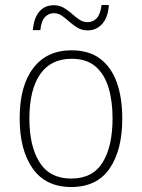

<svg xmlns="http://www.w3.org/2000/svg" viewBox="-20 -741 570 771"><path d="M266 10Q164 10 111.5 -64Q59 -138 59 -266Q59 -396 113.5 -467.5Q168 -539 267 -539Q338 -539 383 -504.5Q428 -470 449.5 -408.5Q471 -347 471 -265Q471 -138 420 -64Q369 10 266 10ZM266 -24Q352 -24 392 -88.5Q432 -153 432 -266Q432 -336 415.5 -390Q399 -444 363 -474.5Q327 -505 268 -505Q184 -505 141 -442.5Q98 -380 98 -265Q98 -154 139 -89Q180 -24 266 -24ZM112 -620Q116 -669 138 -694.5Q160 -720 196 -720Q218 -720 235.5 -710Q253 -700 268.5 -686Q284 -672 299 -662Q314 -652 332 -652Q353 -652 368 -667.5Q383 -683 388 -721H417Q414 -671 390.5 -645Q367 -619 332 -619Q309 -619 291.5 -629.5Q274 -640 259 -653.5Q244 -667 229 -677.5Q214 -688 196 -688Q176 -688 161 -673Q146 -658 142 -620Z"/></svg>

Font: Noto Sans Mono Condensed ExtraLight
Style: Regular
Weight: 200
Width: 3
Designer: Monotype Design Team
Foundry: Monotype Imaging Inc.
Version: Version 2.014; ttfautohint (v1.8.4.7-5d5b)